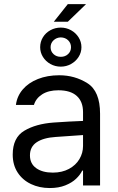

<svg xmlns="http://www.w3.org/2000/svg" viewBox="-20 -904 575 936"><path d="M241.2 -306.6Q274.4 -309.1 315.7 -311.3Q356.9 -313.5 384.8 -314.5V-357.4Q384.8 -408.7 354.2 -436.3Q323.7 -463.9 264.6 -463.9Q216.3 -463.9 185.5 -444.1Q154.8 -424.3 145.5 -392.6H57.6Q63 -435.1 90.8 -467.8Q118.7 -500.5 164.8 -518.8Q210.9 -537.1 268.6 -537.1Q344.7 -537.1 406.2 -498.3Q467.8 -459.5 467.8 -349.6V0H384.8V-72.3H380.9Q371.1 -51.8 350.8 -32.5Q330.6 -13.2 298.1 -0.2Q265.6 12.7 222.7 12.7Q171.9 12.7 130.9 -6.8Q89.8 -26.4 65.9 -63.2Q42 -100.1 42 -150.4Q42 -232.9 98.4 -266.6Q154.8 -300.3 241.2 -306.6ZM237.3 -62.5Q282.7 -62.5 316.2 -80.6Q349.6 -98.6 367.2 -128.4Q384.8 -158.2 384.8 -192.4V-245.6L251 -236.3Q191.4 -232.4 158.7 -210.4Q126 -188.5 126 -146.5Q126 -106 156.5 -84.2Q187 -62.5 237.3 -62.5ZM310.5 -883.8H399.4L310.5 -797.9H242.2ZM175.8 -673.8Q175.8 -700.2 189.2 -722.2Q202.6 -744.1 225.8 -756.8Q249 -769.5 276.4 -769.5Q303.2 -769.5 326.4 -756.6Q349.6 -743.7 363.3 -721.7Q377 -699.7 377 -673.8Q377 -648.4 363.3 -626.7Q349.6 -605 326.4 -592Q303.2 -579.1 276.4 -579.1Q249 -579.1 225.8 -592Q202.6 -605 189.2 -626.7Q175.8 -648.4 175.8 -673.8ZM326.2 -673.8Q326.2 -693.8 312.3 -707.5Q298.3 -721.2 276.4 -721.7Q255.4 -721.2 241 -707.5Q226.6 -693.8 226.6 -673.8Q226.6 -653.8 240.7 -640.4Q254.9 -627 276.4 -627Q297.9 -627 312 -640.4Q326.2 -653.8 326.2 -673.8Z"/></svg>

Font: Pretendard Std
Style: Regular
Weight: 400
Designer: Base glyphs from Inter by Rasmus Andersson; Hangeul glyphs from Noto Sans CJK(Source Han Sans) by Jang Soo-young and Kan
Foundry: Kil Hyung-jin
Version: Version 1.309